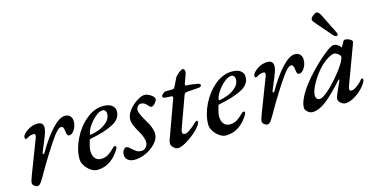

<svg xmlns="http://www.w3.org/2000/svg" viewBox="-70 -1024 2738 1389"><g transform="rotate(-15 1299.5 -329.5)"><path d="M35 -15Q35 -24 40 -40.5Q45 -57 53 -77L148 -324Q152 -336 152 -341Q152 -355 140 -355Q113 -355 88 -338Q84 -335 80 -335Q70 -335 70 -346Q69 -358 80.5 -371.5Q92 -385 110 -397Q146 -421 185 -421Q229 -421 229 -381Q229 -356 211 -312L168 -207L167 -203Q167 -197 173 -197Q178 -197 180 -202Q239 -304 295 -364Q351 -424 392 -424Q418 -424 431.5 -408.5Q445 -393 445 -369Q445 -336 427 -307.5Q409 -279 387 -279Q369 -279 367 -317Q364 -353 345 -353Q320 -353 274 -285Q254 -257 211 -189Q168 -121 140 -71Q112 -21 98.5 -2.5Q85 16 72 16Q61 16 48 6.5Q35 -3 35 -15Z M414 -95Q414 -167 451.5 -243.5Q489 -320 550 -370.5Q611 -421 678 -421Q720 -421 742.5 -404Q765 -387 765 -359Q765 -301 701 -268.5Q637 -236 534 -216Q528 -215 525.5 -213.5Q523 -212 521 -207Q506 -158 505 -133Q505 -97 521 -76Q537 -55 567 -55Q597 -55 620.5 -69.5Q644 -84 667 -108Q677 -119 684 -119Q694 -119 694 -109Q694 -102 692 -99Q625 15 519 15Q496 15 471.5 -1.5Q447 -18 430.5 -43.5Q414 -69 414 -95ZM693 -360Q693 -373 686 -382.5Q679 -392 666 -392Q642 -392 611.5 -366.5Q581 -341 558.5 -306.5Q536 -272 534 -250Q534 -242 541 -244Q567 -247 602 -260.5Q637 -274 664.5 -299Q692 -324 693 -360Z M731 -39Q731 -62 741.5 -76Q752 -90 764 -90Q770 -90 779.5 -83Q789 -76 798 -67Q816 -51 829.5 -43Q843 -35 862 -35Q884 -35 897.5 -50.5Q911 -66 912 -87Q912 -123 877 -182Q842 -240 842 -274Q842 -309 868.5 -343Q895 -377 930 -399Q965 -421 986 -421Q1003 -421 1020 -412.5Q1037 -404 1048 -392.5Q1059 -381 1059 -372Q1059 -360 1043.5 -342.5Q1028 -325 1016 -325Q1010 -325 1004 -330Q998 -335 994.5 -339.5Q991 -344 989 -346Q970 -367 947 -367Q931 -367 921 -355Q911 -343 911 -325Q911 -304 951 -236Q969 -209 979.5 -180.5Q990 -152 990 -129Q990 -95 960.5 -61.5Q931 -28 886.5 -7Q842 14 799 14Q769 14 750 -0.5Q731 -15 731 -39Z M1075 -31Q1075 -43 1078.5 -55.5Q1082 -68 1088 -82L1183 -344Q1184 -347 1184 -351Q1184 -361 1172 -361L1130 -363Q1109 -364 1109 -379Q1109 -384 1122 -395.5Q1135 -407 1148 -407H1189Q1201 -407 1205 -410.5Q1209 -414 1216 -427L1241 -479Q1249 -495 1270.5 -512.5Q1292 -530 1303 -530Q1311 -530 1314.5 -523.5Q1318 -517 1318 -508Q1318 -503 1316 -493L1291 -423Q1290 -420 1290 -416Q1290 -411 1293.5 -409.5Q1297 -408 1304 -408Q1324 -408 1347 -404.5Q1370 -401 1375 -400Q1392 -397 1396.5 -393.5Q1401 -390 1401 -383Q1401 -380 1395.5 -375Q1390 -370 1379 -369Q1327 -365 1304 -364Q1287 -363 1279.5 -359.5Q1272 -356 1269 -347L1185 -115Q1180 -103 1180 -90Q1180 -73 1199 -73Q1226 -73 1291 -135Q1298 -142 1304.5 -142.5Q1311 -143 1311 -138Q1312 -137 1312 -133Q1312 -124 1303 -110Q1285 -83 1250.5 -54Q1216 -25 1180.5 -5.5Q1145 14 1123 14Q1108 14 1091.5 -2Q1075 -18 1075 -31Z M1378 -95Q1378 -167 1415.5 -243.5Q1453 -320 1514 -370.5Q1575 -421 1642 -421Q1684 -421 1706.5 -404Q1729 -387 1729 -359Q1729 -301 1665 -268.5Q1601 -236 1498 -216Q1492 -215 1489.5 -213.5Q1487 -212 1485 -207Q1470 -158 1469 -133Q1469 -97 1485 -76Q1501 -55 1531 -55Q1561 -55 1584.5 -69.5Q1608 -84 1631 -108Q1641 -119 1648 -119Q1658 -119 1658 -109Q1658 -102 1656 -99Q1589 15 1483 15Q1460 15 1435.5 -1.5Q1411 -18 1394.5 -43.5Q1378 -69 1378 -95ZM1657 -360Q1657 -373 1650 -382.5Q1643 -392 1630 -392Q1606 -392 1575.5 -366.5Q1545 -341 1522.5 -306.5Q1500 -272 1498 -250Q1498 -242 1505 -244Q1531 -247 1566 -260.5Q1601 -274 1628.5 -299Q1656 -324 1657 -360Z M1757 -15Q1757 -24 1762 -40.5Q1767 -57 1775 -77L1870 -324Q1874 -336 1874 -341Q1874 -355 1862 -355Q1835 -355 1810 -338Q1806 -335 1802 -335Q1792 -335 1792 -346Q1791 -358 1802.5 -371.5Q1814 -385 1832 -397Q1868 -421 1907 -421Q1951 -421 1951 -381Q1951 -356 1933 -312L1890 -207L1889 -203Q1889 -197 1895 -197Q1900 -197 1902 -202Q1961 -304 2017 -364Q2073 -424 2114 -424Q2140 -424 2153.5 -408.5Q2167 -393 2167 -369Q2167 -336 2149 -307.5Q2131 -279 2109 -279Q2091 -279 2089 -317Q2086 -353 2067 -353Q2042 -353 1996 -285Q1976 -257 1933 -189Q1890 -121 1862 -71Q1834 -21 1820.5 -2.5Q1807 16 1794 16Q1783 16 1770 6.5Q1757 -3 1757 -15Z M2078 -32Q2078 -82 2126.5 -155.5Q2175 -229 2267 -318Q2371 -416 2405 -416Q2423 -416 2444 -397L2455 -384Q2459 -384 2461 -391Q2479 -422 2478 -422Q2482 -432 2494 -432Q2511 -432 2528 -422.5Q2545 -413 2545 -403Q2545 -400 2539 -383L2432 -95Q2429 -86 2429 -79Q2429 -64 2444 -64Q2460 -64 2485 -81.5Q2510 -99 2530 -124Q2535 -129 2538 -129Q2546 -129 2546 -116Q2546 -106 2530.5 -84Q2515 -62 2495 -44Q2464 -16 2433 -1Q2402 14 2379 14Q2360 14 2343.5 -0.5Q2327 -15 2327 -31Q2327 -41 2333 -54Q2329 -47 2344.5 -83Q2360 -119 2375 -151Q2379 -159 2378 -164Q2377 -169 2372 -163Q2285 -66 2231 -26Q2177 14 2132 14Q2113 14 2095.5 -1Q2078 -16 2078 -32ZM2358 -193Q2393 -235 2414 -269.5Q2435 -304 2435 -321Q2435 -329 2420 -342Q2401 -355 2391 -355Q2374 -355 2343.5 -337Q2313 -319 2289 -295Q2245 -251 2211 -192.5Q2177 -134 2177 -99Q2177 -83 2185 -73.5Q2193 -64 2206 -64Q2226 -64 2267.5 -99Q2309 -134 2358 -193ZM2415 -489 2318 -601Q2298 -624 2298 -634Q2298 -646 2315.5 -660.5Q2333 -675 2344 -675Q2358 -675 2374 -647L2448 -497Q2452 -489 2452 -484Q2452 -473 2441 -473Q2429 -473 2415 -489Z"/></g></svg>

Font: EB Garamond Medium
Style: Italic
Weight: 500
Italic angle: -17.2°
Designer: Georg Duffner and Octavio Pardo
Foundry: Georg Duffner
Version: Version 1.000